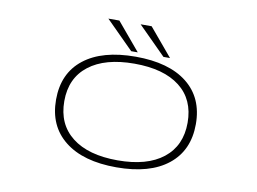

<svg xmlns="http://www.w3.org/2000/svg" viewBox="-74 -773 1198 894"><g transform="rotate(10 525.0 -326.0)"><path d="M684 -533.5H653L522 -664.5H574ZM531.5 -533.5H500.5L369.5 -664.5H421.5ZM195 -251Q195 -376 281.8 -444Q368.5 -512 526 -512Q683.5 -512 769.8 -443.8Q856 -375.5 856 -251Q856 -126.5 769.8 -57.8Q683.5 11 526 11Q368.5 11 281.8 -57.8Q195 -126.5 195 -251ZM817 -251Q817 -360.5 741 -419.8Q665 -479 526 -479Q387.5 -479 310.8 -419.5Q234 -360 234 -251Q234 -141.5 310.5 -81.8Q387 -22 526 -22Q665 -22 741 -82Q817 -142 817 -251Z"/></g></svg>

Font: League Mono Extended Thin
Style: Regular
Weight: 100
Width: 9
Designer: Tyler Finck
Foundry: The League of Moveable Type / Tyler Finck
Version: Version 2.210